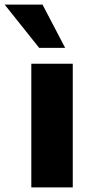

<svg xmlns="http://www.w3.org/2000/svg" viewBox="-76 -817 396 837"><path d="M60.5 -539.1H241.2V0H60.5ZM-55.7 -796.9H109.4L208 -608.4H94.7Z"/></svg>

Font: Min Sans Black
Style: Regular
Weight: 900
Designer: Jinseong-Kim, NotoSansCJK, Nunito
Foundry: Jinseong-Kim
Version: Version 1.000